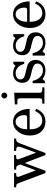

<svg xmlns="http://www.w3.org/2000/svg" viewBox="1010 -1660 665 2724"><g transform="rotate(-90 1342.0 -298.5)"><path d="M231.9 -400.9Q193.8 -400.9 193.8 -380.9Q193.8 -371.1 197.8 -358.4L287.1 -123L369.1 -341.8L360.4 -366.2Q353.5 -386.7 344 -393.8Q334.5 -400.9 312.5 -400.9H296.9V-430.7H503.9V-400.9H481.4Q458.5 -400.9 450.7 -396.5Q442.9 -392.1 442.9 -380.1Q442.9 -368.2 446.8 -359.9L537.1 -118.7L615.7 -332Q623.5 -357.9 623.5 -367.2Q623.5 -400.9 577.6 -400.9H562.5V-430.7H737.3V-400.9H725.1Q701.2 -400.9 689.7 -387Q678.2 -373 662.1 -330.1L532.7 14.2H503.9L391.1 -279.8L280.8 14.2H248.5L109.9 -355Q100.1 -382.8 90.8 -391.8Q81.5 -400.9 62 -400.9H45.4V-430.7H248.5V-400.9Z M1158.7 -115.2Q1105 14.2 979.5 14.2Q890.6 14.2 835.7 -45.9Q780.8 -106 780.8 -206.8Q780.8 -307.6 836.7 -376.2Q892.6 -444.8 975.3 -444.8Q1058.1 -444.8 1108.4 -379.2Q1158.7 -313.5 1158.7 -210H869.1Q869.1 -121.6 902.6 -76.2Q936 -30.8 987.8 -30.8Q1039.6 -30.8 1070.8 -54.4Q1102.1 -78.1 1129.9 -133.8ZM1069.8 -281.2Q1069.8 -339.4 1044.2 -374.3Q1018.6 -409.2 975.1 -409.2Q931.6 -409.2 900.6 -364.7Q869.6 -320.3 869.6 -245.6H1031.7Q1054.2 -245.6 1062 -252.9Q1069.8 -260.3 1069.8 -281.2Z M1464.4 0H1232.9V-30.3H1244.6Q1288.1 -30.3 1298.6 -37.8Q1309.1 -45.4 1309.1 -74.2V-336.9Q1309.1 -366.7 1302 -375.5Q1294.9 -384.3 1269.5 -384.3H1222.2V-419.9L1387.7 -429.7V-73.7Q1387.7 -53.7 1392.1 -45.4Q1399.4 -30.3 1453.1 -30.3H1464.4ZM1348.4 -610.8Q1365.2 -610.8 1377.7 -598.4Q1390.1 -585.9 1390.1 -568.6Q1390.1 -551.3 1377.7 -539.3Q1365.2 -527.3 1348.4 -527.3Q1331.5 -527.3 1319.1 -539.8Q1306.6 -552.2 1306.6 -569.1Q1306.6 -585.9 1319.1 -598.4Q1331.5 -610.8 1348.4 -610.8Z M1816.4 -217.3Q1853.5 -186 1853.5 -124.3Q1853.5 -62.5 1813 -24.2Q1772.5 14.2 1704.6 14.2Q1636.7 14.2 1581.5 -27.3L1552.2 6.3H1522.9V-167.5H1556.2Q1572.8 -96.7 1612.3 -59.1Q1651.9 -21.5 1701.2 -21.5Q1750.5 -21.5 1776.1 -43.2Q1801.8 -64.9 1801.8 -96.9Q1801.8 -128.9 1779.8 -146.2Q1757.8 -163.6 1703.1 -177.2L1654.3 -189Q1614.7 -198.2 1595.2 -207Q1528.8 -236.3 1528.8 -313Q1528.8 -372.6 1565.2 -408.7Q1601.6 -444.8 1663.6 -444.8Q1725.6 -444.8 1772 -411.6L1798.3 -441.4H1827.6V-287.1H1798.3Q1786.6 -320.8 1777.6 -338.1Q1768.6 -355.5 1753.4 -370.6Q1715.3 -408.2 1670.2 -408.2Q1625 -408.2 1601.1 -389.2Q1577.1 -370.1 1577.1 -346.7Q1577.1 -303.7 1609.4 -288.1Q1621.6 -281.2 1629.4 -278.8Q1637.2 -276.4 1677.2 -266.6L1723.1 -255.4Q1763.7 -246.6 1782.2 -239Q1800.8 -231.4 1816.4 -217.3Z M2208 -217.3Q2245.1 -186 2245.1 -124.3Q2245.1 -62.5 2204.6 -24.2Q2164.1 14.2 2096.2 14.2Q2028.3 14.2 1973.1 -27.3L1943.8 6.3H1914.6V-167.5H1947.8Q1964.4 -96.7 2003.9 -59.1Q2043.5 -21.5 2092.8 -21.5Q2142.1 -21.5 2167.7 -43.2Q2193.4 -64.9 2193.4 -96.9Q2193.4 -128.9 2171.4 -146.2Q2149.4 -163.6 2094.7 -177.2L2045.9 -189Q2006.3 -198.2 1986.8 -207Q1920.4 -236.3 1920.4 -313Q1920.4 -372.6 1956.8 -408.7Q1993.2 -444.8 2055.2 -444.8Q2117.2 -444.8 2163.6 -411.6L2189.9 -441.4H2219.2V-287.1H2189.9Q2178.2 -320.8 2169.2 -338.1Q2160.2 -355.5 2145 -370.6Q2106.9 -408.2 2061.8 -408.2Q2016.6 -408.2 1992.7 -389.2Q1968.8 -370.1 1968.8 -346.7Q1968.8 -303.7 2001 -288.1Q2013.2 -281.2 2021 -278.8Q2028.8 -276.4 2068.8 -266.6L2114.7 -255.4Q2155.3 -246.6 2173.8 -239Q2192.4 -231.4 2208 -217.3Z M2684.1 -115.2Q2630.4 14.2 2504.9 14.2Q2416 14.2 2361.1 -45.9Q2306.2 -106 2306.2 -206.8Q2306.2 -307.6 2362.1 -376.2Q2418 -444.8 2500.7 -444.8Q2583.5 -444.8 2633.8 -379.2Q2684.1 -313.5 2684.1 -210H2394.5Q2394.5 -121.6 2428 -76.2Q2461.4 -30.8 2513.2 -30.8Q2564.9 -30.8 2596.2 -54.4Q2627.4 -78.1 2655.3 -133.8ZM2595.2 -281.2Q2595.2 -339.4 2569.6 -374.3Q2543.9 -409.2 2500.5 -409.2Q2457 -409.2 2426 -364.7Q2395 -320.3 2395 -245.6H2557.1Q2579.6 -245.6 2587.4 -252.9Q2595.2 -260.3 2595.2 -281.2Z"/></g></svg>

Font: RIT Rachana
Style: Regular
Weight: 400
Designer: Hussain KH
Version: 1.4.7